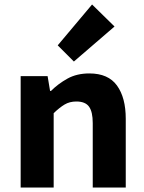

<svg xmlns="http://www.w3.org/2000/svg" viewBox="-20 -835 640 855"><path d="M72 0V-496H192L203 -430H207Q239 -462 280.5 -485Q322 -508 378 -508Q462 -508 501 -454Q540 -400 540 -306V0H393V-287Q393 -337 376.5 -360Q360 -383 320 -383Q290 -383 267.5 -369.5Q245 -356 219 -331V0ZM309 -561 237 -633 390 -815 490 -717Z"/></svg>

Font: Source Code Pro ExtraLight
Style: Bold
Weight: 700
Monospace: yes
Version: Version 1.018;hotconv 1.0.116;makeotfexe 2.5.65601